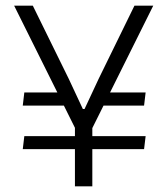

<svg xmlns="http://www.w3.org/2000/svg" viewBox="-20 -659 594 679"><path d="M321 -285.5 334.5 -332H495L489.5 -285.5ZM66 -177.5H495L489.5 -131.5H60.5ZM218 -332 231.5 -285.5H60.5L66 -332ZM249 -199 30 -639H96L223 -380.5L273 -273.5H279L329 -380.5L455.5 -639H522L303 -199ZM245 0V-258.5H306.5V0Z"/></svg>

Font: Anek Gurmukhi Medium Light
Style: Regular
Weight: 300
Version: Version 1.003